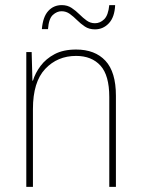

<svg xmlns="http://www.w3.org/2000/svg" viewBox="-20 -732 553 752"><path d="M278 -538Q352 -538 393 -494Q434 -450 434 -357V0H408V-352Q408 -437 373.5 -475Q339 -513 278 -513Q205 -513 157 -462Q109 -411 109 -305V0H83V-528H104L107 -416H109Q118 -446 139 -474Q160 -502 194 -520Q228 -538 278 -538ZM431 -712Q429 -665 406.5 -641Q384 -617 352 -617Q329 -617 312.5 -628Q296 -639 282 -653Q268 -667 253.5 -677.5Q239 -688 221 -688Q203 -688 187 -673.5Q171 -659 168 -618H144Q148 -666 169 -689Q190 -712 222 -712Q244 -712 260.5 -701Q277 -690 291 -676Q305 -662 319.5 -651.5Q334 -641 352 -641Q372 -641 388 -656.5Q404 -672 408 -712Z"/></svg>

Font: Noto Sans Thai SemCond Thin
Style: Regular
Weight: 100
Width: 4
Designer: Monotype Design Team
Foundry: Monotype Imaging Inc.
Version: Version 2.002; ttfautohint (v1.8.4.7-5d5b)